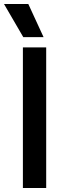

<svg xmlns="http://www.w3.org/2000/svg" viewBox="-39 -936 325 956"><path d="M75 -700H191V0H75ZM-19 -916H102L178 -751H77Z"/></svg>

Font: Chakra Petch SemiBold
Style: Regular
Weight: 600
Designer: Katatrad Aksorn Co.,Ltd.
Foundry: Cadson Demak Co.,Ltd.
Version: Version 1.000; ttfautohint (v1.6)